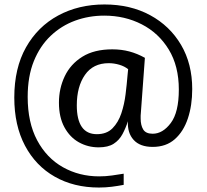

<svg xmlns="http://www.w3.org/2000/svg" viewBox="-20 -681 925 860"><path d="M534 147Q508 152 480.5 155.5Q453 159 423 159Q311 159 225.5 110.5Q140 62 92 -28.5Q44 -119 44 -244Q44 -376 96.5 -469Q149 -562 240.5 -611.5Q332 -661 448 -661Q564 -661 652.5 -613Q741 -565 791 -480Q841 -395 841 -282Q841 -209 821.5 -150.5Q802 -92 763 -57.5Q724 -23 664 -23Q607 -23 578.5 -54.5Q550 -86 553 -138Q543 -107 528.5 -80Q514 -53 489 -37Q464 -21 422 -21Q374 -21 333.5 -43.5Q293 -66 268.5 -111Q244 -156 244 -221Q244 -285 270 -339.5Q296 -394 349 -427Q402 -460 483 -460Q524 -460 559.5 -450.5Q595 -441 629 -422L610 -163V-150Q610 -120 621.5 -101Q633 -82 664 -82Q709 -82 745 -130Q781 -178 781 -280Q781 -385 736 -459Q691 -533 615 -572Q539 -611 447 -611Q378 -611 316.5 -588.5Q255 -566 207 -520.5Q159 -475 131.5 -407Q104 -339 104 -247Q104 -132 146.5 -52.5Q189 27 262 68Q335 109 424 109Q453 109 481.5 105Q510 101 534 97ZM554 -371Q538 -384 514.5 -391Q491 -398 467 -398Q397 -398 360.5 -345.5Q324 -293 324 -209Q324 -145 346.5 -112.5Q369 -80 414 -80Q458 -80 484 -106.5Q510 -133 523.5 -173.5Q537 -214 542.5 -259Q548 -304 551 -341Q552 -349 552.5 -356.5Q553 -364 554 -371Z"/></svg>

Font: Moderustic
Style: Regular
Weight: 400
Designer: Tural Alisoy
Foundry: TAFT Foundry
Version: Version 2.120